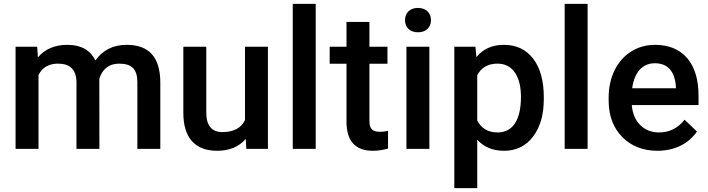

<svg xmlns="http://www.w3.org/2000/svg" viewBox="-20 -770 3664 993"><path d="M60.5 -528.3V0H179.2V-382.8C199.2 -421.4 232.9 -440.9 280.3 -440.9C342.3 -440.9 374 -409.7 375.5 -347.7V0H494.1L493.7 -362.3C507.3 -409.2 541.5 -440.9 595.7 -440.9C663.6 -440.9 690.4 -410.6 690.4 -343.8V0H809.1V-347.2C807.6 -472.7 752 -538.1 635.3 -538.1C565.4 -538.1 511.7 -511.2 473.1 -457C447.3 -511.2 398.9 -538.1 328.1 -538.1C263.7 -538.1 212.9 -516.6 175.8 -473.1L172.4 -528.3Z M1253.9 0H1365.7V-528.3H1247.1V-148.9C1227.1 -107.4 1188 -86.9 1130.4 -86.9C1074.7 -86.9 1046.9 -120.6 1046.9 -187.5V-528.3H928.2V-186C928.2 -59.1 987.8 9.8 1102.5 9.8C1166.5 9.8 1216.3 -10.7 1251 -51.8Z M1612.8 -750H1494.1V0H1612.8Z M1772 -656.7V-528.3H1685.1V-440.4H1772V-141.1C1772 -40.5 1817.4 9.8 1908.7 9.8C1933.6 9.8 1960 5.9 1986.8 -1.5V-93.3C1972.7 -89.8 1959 -88.4 1945.3 -88.4C1904.3 -88.4 1890.6 -105 1890.6 -145.5V-440.4H1983.9V-528.3H1890.6V-656.7Z M2200.7 -528.3H2082V0H2200.7ZM2074.7 -665.5C2074.7 -629.9 2098.6 -603 2141.6 -603C2184.6 -603 2209 -629.9 2209 -665.5C2209 -702.1 2184.6 -729 2141.6 -729C2098.6 -729 2074.7 -702.1 2074.7 -665.5Z M2792.5 -266.1C2792.5 -351.6 2774.4 -418 2737.8 -466.3C2701.2 -514.2 2650.4 -538.1 2585.9 -538.1C2525.9 -538.1 2478.5 -517.1 2443.8 -474.6L2439 -528.3H2329.6V203.1H2448.2V-47.4C2482.9 -9.3 2529.3 9.8 2587.4 9.8C2649.9 9.8 2699.7 -14.6 2736.8 -63.5C2773.9 -111.8 2792.5 -177.2 2792.5 -258.8ZM2674.3 -269C2674.3 -145.5 2629.4 -85 2553.7 -85C2504.9 -85 2469.7 -105.5 2448.2 -146.5V-380.9C2469.2 -420.9 2504.4 -440.9 2552.7 -440.9C2591.8 -440.9 2622.1 -425.3 2643.1 -394.5C2664.1 -363.8 2674.3 -321.8 2674.3 -269Z M3019 -750H2900.4V0H3019Z M3380.9 9.8C3468.8 9.8 3542 -26.9 3584.5 -89.8L3520.5 -150.9C3486.3 -106.9 3441.9 -85 3387.7 -85C3349.1 -85 3316.9 -97.7 3291.5 -123C3265.6 -148.4 3251 -183.1 3247.6 -226.6H3592.8V-274.4C3592.8 -358.4 3573.2 -423.3 3534.2 -469.2C3494.6 -515.1 3439 -538.1 3367.2 -538.1C3321.8 -538.1 3280.8 -526.4 3244.1 -503.4C3170.4 -457 3127.9 -370.6 3127.9 -265.1V-250.5C3127.9 -171.9 3151.4 -108.9 3198.2 -61.5C3244.6 -14.2 3305.7 9.8 3380.9 9.8ZM3366.7 -442.9C3432.6 -442.9 3470.2 -401.9 3475.6 -322.3V-313.5H3249.5C3260.7 -395 3301.8 -442.9 3366.7 -442.9Z"/></svg>

Font: Shabnam Medium
Style: Regular
Weight: 500
Foundry: DejaVu fonts team - Redesigned by Saber Rastikerdar - Based on Vazir font
Version: Version 5.0.1